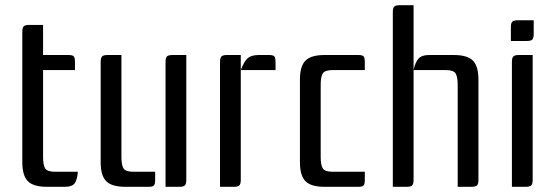

<svg xmlns="http://www.w3.org/2000/svg" viewBox="-20 -720 2138 740"><path d="M244 -508Q260 -508 264.5 -502.5Q269 -497 269 -481V-450H146V-115Q146 -84 154 -71Q162 -58 193 -58H280Q278 -29 268.5 -14.5Q259 0 230 0H161Q109 0 87.5 -21.5Q66 -43 66 -95V-597Q66 -613 71.5 -618.5Q77 -624 93 -624H146V-508Z M618 0V-481Q618 -497 623.5 -502.5Q629 -508 645 -508H698V-27Q698 -11 692.5 -5.5Q687 0 671 0ZM368 -481Q368 -497 373.5 -502.5Q379 -508 395 -508H448V-115Q448 -84 456 -71Q464 -58 495 -58H578V-27Q578 -11 573.5 -5.5Q569 0 553 0H463Q411 0 389.5 -21.5Q368 -43 368 -95Z M908 -450V-27Q908 -11 902.5 -5.5Q897 0 881 0H828V-481Q828 -497 833.5 -502.5Q839 -508 855 -508H908V-450Q921 -484 935 -496Q949 -508 978 -508H1017Q1033 -508 1037.5 -502.5Q1042 -497 1042 -481V-450Z M1361 -508Q1377 -508 1381.5 -502.5Q1386 -497 1386 -481V-450H1263Q1232 -450 1224 -437Q1216 -424 1216 -393V-115Q1216 -84 1224 -71Q1232 -58 1263 -58H1386V-27Q1386 -11 1381.5 -5.5Q1377 0 1361 0H1231Q1179 0 1157.5 -21.5Q1136 -43 1136 -95V-413Q1136 -465 1157.5 -486.5Q1179 -508 1231 -508Z M1824 -27Q1824 -11 1818.5 -5.5Q1813 0 1797 0H1744V-393Q1744 -424 1736 -437Q1728 -450 1697 -450H1574V-27Q1574 -11 1568.5 -5.5Q1563 0 1547 0H1494V-673Q1494 -689 1499.5 -694.5Q1505 -700 1521 -700H1574V-450Q1580 -479 1592.5 -493.5Q1605 -508 1634 -508H1729Q1781 -508 1802.5 -486.5Q1824 -465 1824 -413Z M1949 -615Q1949 -631 1954.5 -636.5Q1960 -642 1976 -642H2037V-589Q2037 -573 2031.5 -567.5Q2026 -562 2010 -562H1949ZM2033 -508V-27Q2033 -11 2027.5 -5.5Q2022 0 2006 0H1953V-481Q1953 -497 1958.5 -502.5Q1964 -508 1980 -508Z"/></svg>

Font: Rationale
Style: Regular
Weight: 400
Designer: Cyreal (www.cyreal.org)
Foundry: Cyreal (www.cyreal.org)
Version: Version 1.011